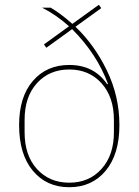

<svg xmlns="http://www.w3.org/2000/svg" viewBox="-20 -772 584 804"><path d="M394 -752 404 -738 296 -660Q375 -585 427.5 -477Q480 -369 480 -248Q480 -126 422.5 -57Q365 12 270 12Q175 12 117.5 -57Q60 -126 60 -248Q60 -366 117.5 -433Q175 -500 270 -500Q374 -500 429 -419L432 -421Q386 -546 282 -650L174 -572L164 -586L269 -662Q214 -711 156 -740H192Q232 -717 283 -672ZM457 -218V-270Q457 -366 405 -423.5Q353 -481 270 -481Q187 -481 135 -424Q83 -367 83 -270V-218Q83 -121 135 -64Q187 -7 270 -7Q353 -7 405 -64.5Q457 -122 457 -218Z"/></svg>

Font: IBM Plex Sans Thin
Style: Regular
Weight: 100
Designer: Mike Abbink, Paul van der Laan, Pieter van Rosmalen
Foundry: Bold Monday
Version: Version 3.0